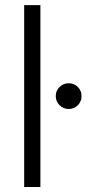

<svg xmlns="http://www.w3.org/2000/svg" viewBox="-20 -748 354 768"><path d="M141.6 -727.5V0H76.7V-727.5ZM254.9 -312Q233.4 -312 218.3 -327.1Q203.1 -342.3 203.1 -363.8Q203.1 -385.3 218.3 -400.1Q233.4 -415 254.9 -415Q276.4 -415 291.3 -400.1Q306.2 -385.3 306.2 -363.8Q306.2 -342.3 291.3 -327.1Q276.4 -312 254.9 -312Z"/></svg>

Font: Inter 20pt Light
Style: Regular
Weight: 300
Version: Version 4.001;git-66647c0bb